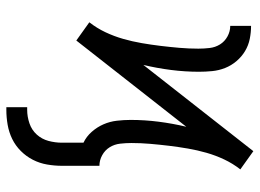

<svg xmlns="http://www.w3.org/2000/svg" viewBox="-124 -452 799 590"><g transform="rotate(90 275.0 -157.5)"><path d="M310 222V158H318Q339 158 359.5 151Q380 144 394 128.5Q408 113 413.5 92.5Q419 72 419 51V-15Q400 -24 385.5 -40.5Q371 -57 362.5 -76.5Q354 -96 351.5 -117.5Q349 -139 349 -160Q349 -203 354.5 -246Q360 -289 370 -331L105 7L49 -33Q67 -56 79.5 -82.5Q92 -109 100 -137Q108 -165 113 -194Q118 -223 121.5 -252Q125 -281 127.5 -310Q130 -339 130 -368Q130 -385 128 -402.5Q126 -420 117 -434.5Q108 -449 92.5 -457.5Q77 -466 60 -466V-530Q80 -530 100 -526Q120 -522 137.5 -511.5Q155 -501 168.5 -485Q182 -469 189.5 -450Q197 -431 199 -410.5Q201 -390 201 -370Q201 -327 195.5 -284Q190 -241 180 -199L445 -537L501 -497Q483 -474 470.5 -447.5Q458 -421 450 -393Q442 -365 437 -336Q432 -307 428.5 -278Q425 -249 422.5 -220Q420 -191 420 -162Q420 -145 422 -127.5Q424 -110 433 -95.5Q442 -81 457.5 -72.5Q473 -64 490 -64V51Q490 74 486 97Q482 120 471.5 140.5Q461 161 444.5 177.5Q428 194 407.5 204Q387 214 364 218Q341 222 318 222Z"/></g></svg>

Font: Lode
Style: Regular
Weight: 400
Monospace: yes
Designer: Belleve Invis
Foundry: Belleve Invis
Version: Version 29.2.0; ttfautohint (v1.8.3)